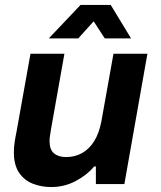

<svg xmlns="http://www.w3.org/2000/svg" viewBox="-20 -743 651 775"><path d="M187 12Q147 12 112.5 -1.5Q78 -15 57 -46Q36 -77 36 -128Q36 -148 39 -168.5Q42 -189 47 -213L103 -526H240L186 -222Q184 -208 182 -196.5Q180 -185 180 -174Q180 -139 198 -124Q216 -109 247 -109Q282 -109 311 -125Q340 -141 360 -173Q380 -205 389 -252L438 -526H575L482 0H367V-71H360Q332 -37 286 -12.5Q240 12 187 12ZM177 -588 305 -723H427L509 -588H403L358 -657L296 -588Z"/></svg>

Font: Archivo VF Beta
Style: Italic
Weight: 400
Italic angle: -10°
Designer: Hector Gatti
Foundry: Omnibus-Type
Version: Version 1.002